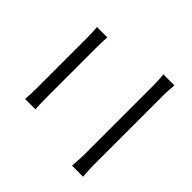

<svg xmlns="http://www.w3.org/2000/svg" viewBox="-91 -946 1182 1182"><g transform="rotate(-45 500.0 -355.5)"><path d="M178 -651Q202 -649 227 -648Q252 -647 277 -647Q293 -647 327 -647Q361 -647 404.5 -647Q448 -647 495.5 -647Q543 -647 586 -647Q629 -647 660.5 -647Q692 -647 705 -647Q732 -647 757.5 -648Q783 -649 804 -651V-561Q783 -563 756.5 -563.5Q730 -564 705 -564Q693 -564 660.5 -564Q628 -564 583.5 -564Q539 -564 490.5 -564Q442 -564 398 -564Q354 -564 321.5 -564Q289 -564 277 -564Q251 -564 226 -563Q201 -562 178 -561ZM92 -156Q118 -155 144 -153Q170 -151 197 -151Q209 -151 244.5 -151Q280 -151 330.5 -151Q381 -151 439 -151Q497 -151 554.5 -151Q612 -151 662.5 -151Q713 -151 748.5 -151Q784 -151 796 -151Q819 -151 842 -152.5Q865 -154 887 -156V-60Q865 -62 840.5 -63.5Q816 -65 796 -65Q784 -65 748.5 -65Q713 -65 662.5 -65Q612 -65 554.5 -65Q497 -65 439 -65Q381 -65 330.5 -65Q280 -65 244.5 -65Q209 -65 197 -65Q170 -65 143.5 -63.5Q117 -62 92 -60Z"/></g></svg>

Font: Noto Sans TC
Style: Regular
Weight: 400
Designer: Ryoko NISHIZUKA  (kana, bopomofo & ideographs); Paul D. Hunt (Latin, Greek & Cyrillic); Sandoll Communications , Soo-you
Foundry: Adobe
Version: Version 2.004-H2;hotconv 1.0.118;makeotfexe 2.5.65603